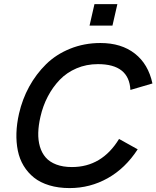

<svg xmlns="http://www.w3.org/2000/svg" viewBox="-20 -912 767 941"><path d="M418.9 -786.6 442.9 -891.6H555.2L531.2 -786.6ZM321.3 9.8Q266.1 9.8 221.7 -3.7Q177.2 -17.1 146.7 -41.5Q116.2 -65.9 95.9 -99.4Q75.7 -132.8 67.4 -173.6Q59.1 -214.4 60.5 -260Q62 -305.7 73.2 -355Q89.4 -425.8 123 -487.3Q156.7 -548.8 205.8 -597.2Q254.9 -645.5 323.7 -673.3Q392.6 -701.2 472.2 -701.2Q574.7 -701.2 640.9 -649.4Q707 -597.7 727.1 -502.9L619.1 -471.2Q612.8 -597.7 460 -597.7Q403.3 -597.7 355.2 -577.1Q307.1 -556.6 272.7 -520.8Q238.3 -484.9 214.4 -439.2Q190.4 -393.6 178.2 -339.8Q168.5 -297.9 167.5 -261.5Q166.5 -225.1 175.5 -193.8Q184.6 -162.6 203.9 -140.4Q223.1 -118.2 255.9 -105.7Q288.6 -93.3 332.5 -93.3Q479.5 -93.3 563.5 -231L654.8 -180.2Q594.2 -86.9 507.8 -38.6Q421.4 9.8 321.3 9.8Z"/></svg>

Font: HK Grotesk SemiBold Italic
Style: Regular
Weight: 600
Italic angle: -13°
Designer: Alfredo Marco Pradil and Stefan Peev
Foundry: Hanken Design Co.
Version: Version 1.000;PS 001.000;hotconv 1.0.88;makeotf.lib2.5.64775